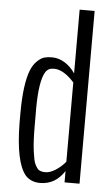

<svg xmlns="http://www.w3.org/2000/svg" viewBox="-58 -878 539 930"><g transform="rotate(5 211.5 -413.5)"><path d="M291 -100.1V-485.8Q238.8 -543.9 192.9 -543.9Q181.6 -543.5 174.8 -542Q168 -540.5 159.4 -533Q150.9 -525.4 144.5 -510.7Q120.6 -455.1 123 -312V-266.1Q123 -225.6 124.5 -193.4Q126 -161.1 129.2 -138.2Q132.3 -115.2 135.7 -98.4Q139.2 -81.5 145 -71Q150.9 -60.5 155.8 -54.2Q160.6 -47.9 168.2 -45.2Q175.8 -42.5 180.9 -41.7Q186 -41 194.8 -41Q216.3 -41 242.4 -57.4Q268.6 -73.7 291 -100.1ZM363.8 0H291V-55.2Q247.1 13.2 172.9 13.2Q127.9 13.2 101.1 -16.6Q50.8 -77.6 48.8 -267.1V-313Q48.8 -458 76.7 -526.9Q88.9 -555.7 107.4 -572.8Q126.5 -590.3 141.6 -593.8Q157.2 -598.1 178.2 -598.1Q209.5 -598.1 238.8 -580.6Q268.1 -563 291 -529.8V-839.8H363.8Z"/></g></svg>

Font: VL Oswald
Style: Light
Weight: 300
Designer: vernon adams
Foundry: vernon adams
Version: Version ; ttfautohint (v0.92.18-e454-dirty) -l 8 -r 50 -G 20